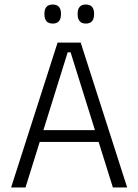

<svg xmlns="http://www.w3.org/2000/svg" viewBox="-20 -827 610 847"><path d="M29 0 234 -639H336L541 0H478L291.5 -596H278.5L92.5 0ZM138.5 -201V-253H431V-201ZM212.5 -723Q194 -723 185 -733.5Q176 -744 176 -764V-767Q176 -786.5 185 -796.8Q194 -807 212.5 -807Q231 -807 240 -796.8Q249 -786.5 249 -767V-764Q249 -744 240 -733.5Q231 -723 212.5 -723ZM358.5 -723Q340.5 -723 331.5 -733.5Q322.5 -744 322.5 -764V-767Q322.5 -786.5 331.5 -796.8Q340.5 -807 358.5 -807Q377 -807 386 -796.8Q395 -786.5 395 -767V-764Q395 -744 386 -733.5Q377 -723 358.5 -723Z"/></svg>

Font: Anek Gurmukhi Light
Style: Regular
Weight: 300
Designer: Sarang Kulkarni (Gurmukhi), Yesha Goshar (Latin)
Foundry: Ek Type
Version: Version 1.003